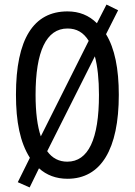

<svg xmlns="http://www.w3.org/2000/svg" viewBox="-20 -840 590 842"><path d="M501 -424C501 -539 483 -628 445 -690L498 -795L447 -820L405 -738C370 -773 327 -790 276 -790C127 -790 50 -669 50 -425C50 -306 68 -216 111 -148L58 -41L110 -18L151 -102C184 -72 226 -56 276 -56C423 -56 501 -186 501 -424ZM136 -424C136 -615 183 -715 276 -715C316 -715 346 -698 369 -661L159 -242C144 -286 136 -347 136 -424ZM414 -424C414 -229 367 -131 275 -131C239 -131 209 -146 187 -177L396 -593C408 -549 414 -491 414 -424Z"/></svg>

Font: Noto Sans Malayalam UI ExtraCondensed
Style: Regular
Weight: 400
Width: 2
Designer: Jelle Bosma - Monotype Design Team
Foundry: Monotype Imaging Inc.
Version: Version 2.104